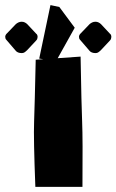

<svg xmlns="http://www.w3.org/2000/svg" viewBox="-120 -726 455 750"><path d="M194.8 -504.9Q198.2 -311.5 200.9 -248.3Q203.6 -185.1 202.1 3.9H18.1Q10.7 -185.1 13.2 -250.5Q15.6 -315.9 19.5 -492.7ZM-91.8 -596.7 -58.1 -631.8Q-53.7 -635.7 -47.9 -638.4Q-42 -641.1 -35.2 -641.1Q-28.8 -641.1 -23.2 -638.4Q-17.6 -635.7 -13.2 -631.3L21 -594.7Q24.4 -592.3 25.6 -588.9Q26.9 -585.4 26.9 -581.5Q26.4 -577.1 25.4 -574Q24.4 -570.8 20.5 -566.9L-14.2 -529.8Q-21 -523.4 -25.1 -521Q-29.3 -518.6 -35.2 -518.6Q-43 -518.6 -49.1 -521Q-55.2 -523.4 -58.6 -527.8L-94.7 -569.8Q-97.7 -572.8 -98.6 -575.7Q-99.6 -578.6 -99.6 -582.5Q-99.6 -585.4 -97.9 -589.1Q-96.2 -592.8 -91.8 -596.7ZM196.3 -596.7 230 -631.8Q234.4 -635.7 240.2 -638.4Q246.1 -641.1 252.9 -641.1Q259.3 -641.1 264.9 -638.4Q270.5 -635.7 274.9 -631.3L309.1 -594.7Q312.5 -592.3 313.7 -588.9Q314.9 -585.4 314.9 -581.5Q314.5 -577.1 313.5 -574Q312.5 -570.8 308.6 -566.9L273.9 -529.8Q267.1 -523.4 262.9 -521Q258.8 -518.6 252.9 -518.6Q245.1 -518.6 239 -521Q232.9 -523.4 229.5 -527.8L193.4 -569.8Q190.4 -572.8 189.5 -575.7Q188.5 -578.6 188.5 -582.5Q188.5 -585.4 190.2 -589.1Q191.9 -592.8 196.3 -596.7ZM77.1 -706.1 111.8 -698.7 171.9 -617.7 99.1 -487.3 33.2 -497.1Z"/></svg>

Font: Lapsus Pro (theguybrush.com)
Style: Bold
Weight: 700
Designer: Jose Roses
Version: Version 1.00 February 9, 2018, initial release